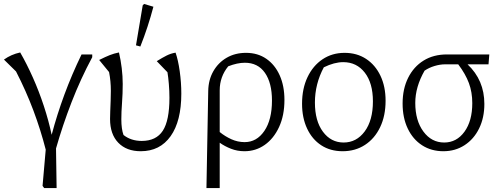

<svg xmlns="http://www.w3.org/2000/svg" viewBox="-27 -756 2536 970"><path d="M259 194H196L188 183L204 0Q179 -98 142 -197Q105 -296 54 -395L-7 -455Q11 -468 31.5 -477Q52 -486 75 -491Q108 -434 139 -364.5Q170 -295 194.5 -220.5Q219 -146 234 -75Q261 -177 298.5 -278.5Q336 -380 385 -481H439V-467Q380 -357 334.5 -239.5Q289 -122 256 -6Z M684 8Q612 8 570.5 -35Q529 -78 529 -155Q529 -170 530 -194.5Q531 -219 532 -247Q533 -275 533 -297Q533 -347 524 -392L474 -453Q506 -469 527.5 -477.5Q549 -486 574 -491Q583 -453 588 -412Q593 -371 593 -332Q593 -283 589.5 -236.5Q586 -190 586 -153Q586 -104 597 -74Q635 -44 689 -44Q762 -44 795.5 -95.5Q829 -147 829 -262Q829 -296 826 -332Q823 -368 819 -391L765 -447Q794 -465 815 -475.5Q836 -486 860 -490Q873 -453 881 -396Q889 -339 889 -283Q889 -144 835 -68Q781 8 684 8ZM682 -521 660 -527 694 -729 701 -736 748 -722Q721 -619 682 -521Z M1016 194 1025 -297Q1026 -353 1051 -396.5Q1076 -440 1118.5 -464.5Q1161 -489 1216 -489Q1275 -489 1318.5 -459Q1362 -429 1386 -375.5Q1410 -322 1410 -251Q1410 -173 1383 -114.5Q1356 -56 1310.5 -24Q1265 8 1208 8Q1172 8 1140 -4.5Q1108 -17 1083 -35V194ZM1083 -300V-89Q1110 -67 1142 -52.5Q1174 -38 1209 -38Q1270 -38 1308.5 -94.5Q1347 -151 1347 -248Q1347 -337 1311.5 -388Q1276 -439 1210 -439Q1172 -439 1126 -421Q1083 -368 1083 -300Z M1704 8Q1642 8 1596 -22Q1550 -52 1524.5 -106.5Q1499 -161 1499 -232Q1499 -308 1526.5 -366Q1554 -424 1602.5 -456.5Q1651 -489 1714 -489Q1776 -489 1822.5 -458.5Q1869 -428 1895 -373.5Q1921 -319 1921 -247Q1921 -171 1893.5 -113.5Q1866 -56 1817 -24Q1768 8 1704 8ZM1709 -36Q1774 -36 1815.5 -92Q1857 -148 1857 -244Q1857 -336 1816 -389Q1775 -442 1707 -442Q1662 -442 1609 -416Q1564 -332 1564 -238Q1564 -145 1604.5 -90.5Q1645 -36 1709 -36Z M2420 -231Q2420 -161 2393.5 -107Q2367 -53 2320 -22.5Q2273 8 2213 8Q2152 8 2105.5 -22Q2059 -52 2033 -106.5Q2007 -161 2007 -233Q2007 -307 2035 -363Q2063 -419 2113 -450Q2163 -481 2231 -481H2445L2441 -431H2335Q2420 -351 2420 -231ZM2222 -431Q2196 -431 2168 -422.5Q2140 -414 2118 -399Q2071 -317 2071 -236Q2071 -147 2112 -91.5Q2153 -36 2217 -36Q2280 -36 2319.5 -90.5Q2359 -145 2359 -235Q2359 -290 2342 -336Q2325 -382 2288 -431Z"/></svg>

Font: Piazzolla Light
Style: Regular
Weight: 300
Designer: Juan Pablo del Peral
Foundry: Huerta Tipografica
Version: Version 1.330